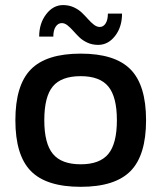

<svg xmlns="http://www.w3.org/2000/svg" viewBox="-20 -719 630 749"><path d="M294.9 -509.8Q428.7 -509.8 489.3 -448.2Q549.8 -386.7 549.8 -250Q549.8 -113.3 489.3 -51.8Q428.7 9.8 294.9 9.8Q160.6 9.8 100.3 -51.8Q40 -113.3 40 -250Q40 -386.7 100.3 -448.2Q160.6 -509.8 294.9 -509.8ZM152.8 -250Q152.8 -159.2 186.3 -118.7Q219.7 -78.1 294.9 -78.1Q369.6 -78.1 402.8 -118.7Q436 -159.2 436 -250Q436 -340.8 402.8 -381.3Q369.6 -421.9 294.9 -421.9Q219.2 -421.9 186 -381.8Q152.8 -341.8 152.8 -250ZM132.8 -576.2Q132.8 -627.9 160.2 -663.6Q187.5 -699.2 226.1 -699.2Q249 -699.2 268.1 -690.4Q287.1 -681.6 300 -668.9Q313 -656.2 324 -643.8Q335 -631.3 346.4 -622.6Q357.9 -613.8 369.1 -613.8Q383.3 -613.8 392.1 -627.7Q400.9 -641.6 400.9 -666H456.1Q456.1 -613.8 429 -578.9Q401.9 -543.9 362.8 -543.9Q339.8 -543.9 320.8 -552.7Q301.8 -561.5 289.1 -574Q276.4 -586.4 265.4 -598.9Q254.4 -611.3 243.4 -620.1Q232.4 -628.9 221.2 -628.9Q206.5 -628.9 197.3 -615Q188 -601.1 188 -576.2Z"/></svg>

Font: Fivo Sans Modern Med
Style: Regular
Weight: 450
Designer: Alexander Slobzheninov
Foundry: Alexander Slobzheninov
Version: 1.0